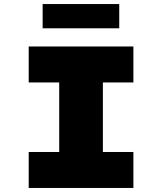

<svg xmlns="http://www.w3.org/2000/svg" viewBox="-20 -930 802 950"><path d="M122 0V-178H273V-522H122V-700H640V-522H489V-178H640V0ZM191 -790V-910H570V-790Z"/></svg>

Font: Lexend Exa Black
Style: Regular
Weight: 900
Designer: Bonnie Shaver-Troup, Thomas Jockin
Foundry: Lexend
Version: Version 1.007